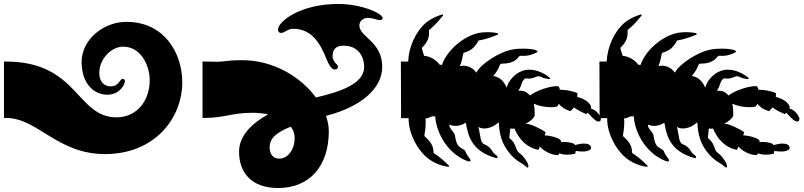

<svg xmlns="http://www.w3.org/2000/svg" viewBox="-30 -752 4050 967"><path d="M499 24C747 24 888 -154 888 -338C888 -482 800 -642 606 -642C491 -642 381 -552 381 -440C381 -333 441 -275 511 -275C572 -275 599 -326 599 -343C599 -349 595 -355 589 -355C571 -355 572 -317 526 -317C499 -317 470 -337 470 -384C470 -457 532 -517 590 -517C680 -517 724 -422 724 -349C724 -243 658 -161 557 -161C354 -161 364 -442 0 -442H-10V-158H0C160 -158 257 24 499 24Z M1370 195C1533 195 1626 81 1626 -91C1626 -116 1621 -142 1612 -168L1621 -171C1784 -214 1895 -304 1895 -415C1895 -544 1780 -565 1780 -624C1780 -644 1797 -662 1823 -662C1849 -662 1869 -651 1880 -651C1891 -651 1897 -653 1897 -662C1897 -682 1797 -732 1673 -732C1479 -732 1370 -642 1370 -603C1370 -593 1376 -586 1386 -586C1403 -586 1417 -607 1447 -607C1543 -607 1585 -529 1616 -451C1635 -403 1651 -402 1657 -402C1666 -402 1672 -408 1672 -415C1672 -420 1669 -426 1664 -430C1656 -437 1645 -452 1645 -468C1645 -499 1658 -522 1700 -522C1769 -522 1804 -474 1804 -414C1804 -331 1686 -290 1561 -261C1486 -363 1350 -449 1188 -449C1117 -449 1099 -441 1065 -441C1031 -441 1037 -442 1000 -442H990V-158H1000C1097 -158 1140 -184 1241 -184C1269 -184 1296 -181 1320 -176C1234 -128 1174 -66 1174 12C1174 119 1238 195 1370 195ZM1328 -10C1328 -54 1359 -84 1435 -114C1447 -97 1454 -79 1454 -58C1454 8 1415 47 1377 47C1339 47 1328 16 1328 -10Z M2782 29C2784 26 2786 23 2787 20C2798 25 2813 27 2828 27C2843 27 2857 25 2867 22C2868 17 2869 12 2870 8C2880 10 2892 11 2902 11C2909 11 2916 11 2921 10C2936 7 2947 2 2947 -7C2947 -23 2930 -29 2910 -29C2904 -29 2898 -28 2891 -27C2883 -26 2874 -23 2866 -21C2865 -23 2864 -25 2863 -27C2846 -35 2825 -37 2811 -37C2804 -37 2799 -37 2796 -36C2797 -43 2792 -48 2788 -51C2778 -58 2743 -70 2713 -70C2715 -76 2717 -81 2718 -86C2697 -102 2638 -131 2616 -129C2642 -140 2657 -157 2661 -165C2663 -168 2663 -175 2663 -184C2663 -197 2662 -214 2658 -230C2678 -220 2712 -212 2744 -212C2754 -212 2765 -213 2775 -215C2780 -220 2782 -224 2784 -229C2812 -199 2829 -198 2843 -192C2850 -199 2856 -204 2860 -211C2880 -196 2917 -179 2924 -177L2930 -185C2961 -148 2976 -140 2984 -140C2993 -140 2996 -144 2996 -153V-156C2995 -166 2975 -199 2946 -205C2949 -213 2948 -221 2933 -236C2919 -250 2894 -260 2877 -264C2878 -269 2878 -274 2878 -278V-283C2866 -288 2839 -299 2790 -300C2789 -306 2787 -312 2782 -318C2746 -321 2672 -297 2639 -271C2623 -290 2607 -295 2592 -295C2588 -295 2585 -295 2581 -294C2586 -303 2592 -314 2597 -330C2601 -342 2609 -356 2617 -357C2622 -358 2628 -356 2635 -356H2638C2658 -358 2673 -368 2680 -368C2683 -368 2685 -368 2688 -367C2698 -365 2703 -360 2707 -359C2714 -358 2728 -354 2736 -354C2739 -354 2741 -354 2741 -356C2741 -358 2740 -360 2736 -363C2719 -377 2679 -401 2637 -401C2631 -401 2626 -401 2620 -400C2563 -390 2530 -342 2522 -311C2504 -351 2479 -366 2454 -369C2466 -383 2476 -398 2482 -411C2485 -418 2487 -426 2491 -430C2496 -435 2551 -423 2582 -465C2585 -469 2587 -471 2591 -471C2602 -471 2613 -470 2626 -472C2639 -474 2653 -478 2669 -486C2673 -488 2678 -490 2677 -493C2676 -495 2675 -497 2667 -500C2656 -504 2631 -507 2604 -507C2587 -507 2569 -506 2553 -503C2485 -492 2389 -428 2369 -386C2351 -412 2325 -421 2303 -421C2299 -421 2296 -421 2292 -420L2286 -419C2291 -430 2295 -442 2297 -453C2302 -476 2302 -486 2308 -487C2314 -488 2337 -496 2351 -509C2365 -522 2374 -536 2380 -548C2434 -557 2467 -575 2474 -576C2481 -577 2480 -584 2475 -585C2472 -586 2452 -590 2425 -590C2413 -590 2400 -589 2386 -587C2303 -572 2219 -495 2196 -425C2192 -425 2189 -426 2185 -426C2163 -454 2135 -468 2106 -471L2104 -477C2097 -500 2092 -510 2097 -514C2101 -517 2118 -535 2125 -553C2132 -570 2131 -587 2131 -601C2174 -635 2194 -667 2199 -671C2204 -675 2202 -679 2198 -679H2196C2192 -677 2152 -667 2116 -638C2063 -594 2028 -512 2026 -444C2025 -443 2025 -442 2024 -442H1999H1989L1990 -157H2019C2021 -157 2025 -157 2028 -157V-152C2028 -79 2076 17 2143 58C2182 82 2222 88 2227 88C2232 88 2235 84 2229 80C2223 76 2200 48 2154 19C2153 4 2152 -12 2142 -28C2132 -45 2114 -61 2110 -64C2105 -68 2109 -76 2112 -100C2113 -111 2114 -122 2114 -134C2114 -141 2114 -148 2113 -155C2125 -157 2136 -161 2146 -166H2149C2153 -166 2158 -166 2162 -166L2164 -146C2180 -49 2247 32 2326 60C2336 63 2340 60 2340 56C2340 54 2339 51 2337 49C2332 43 2318 23 2314 11C2310 -2 2287 -4 2276 -21C2265 -39 2263 -60 2261 -72C2259 -83 2236 -104 2234 -116L2233 -124C2244 -120 2254 -118 2265 -118C2269 -118 2273 -118 2277 -119C2290 -121 2303 -126 2316 -134C2328 -63 2348 9 2464 43C2472 46 2476 44 2476 40C2476 37 2475 35 2472 32C2463 24 2457 22 2449 8C2441 -6 2425 -20 2410 -25C2400 -28 2394 -39 2391 -53C2386 -75 2385 -94 2379 -113C2387 -108 2397 -105 2409 -105C2436 -105 2461 -118 2482 -136C2485 -89 2488 -80 2496 -52C2508 -12 2546 41 2588 65C2620 83 2623 94 2628 92C2632 90 2632 85 2630 77C2627 65 2613 45 2600 31C2588 18 2577 17 2570 -5C2555 -51 2535 -51 2535 -60C2535 -65 2539 -86 2540 -105C2546 -104 2552 -103 2556 -104L2561 -105C2585 -48 2624 -9 2681 3C2684 -2 2687 -8 2689 -14C2712 12 2751 30 2782 29Z M3782 29C3784 26 3786 23 3787 20C3798 25 3813 27 3828 27C3843 27 3857 25 3867 22C3868 17 3869 12 3870 8C3880 10 3892 11 3902 11C3909 11 3916 11 3921 10C3936 7 3947 2 3947 -7C3947 -23 3930 -29 3910 -29C3904 -29 3898 -28 3891 -27C3883 -26 3874 -23 3866 -21C3865 -23 3864 -25 3863 -27C3846 -35 3825 -37 3811 -37C3804 -37 3799 -37 3796 -36C3797 -43 3792 -48 3788 -51C3778 -58 3743 -70 3713 -70C3715 -76 3717 -81 3718 -86C3697 -102 3638 -131 3616 -129C3642 -140 3657 -157 3661 -165C3663 -168 3663 -175 3663 -184C3663 -197 3662 -214 3658 -230C3678 -220 3712 -212 3744 -212C3754 -212 3765 -213 3775 -215C3780 -220 3782 -224 3784 -229C3812 -199 3829 -198 3843 -192C3850 -199 3856 -204 3860 -211C3880 -196 3917 -179 3924 -177L3930 -185C3961 -148 3976 -140 3984 -140C3993 -140 3996 -144 3996 -153V-156C3995 -166 3975 -199 3946 -205C3949 -213 3948 -221 3933 -236C3919 -250 3894 -260 3877 -264C3878 -269 3878 -274 3878 -278V-283C3866 -288 3839 -299 3790 -300C3789 -306 3787 -312 3782 -318C3746 -321 3672 -297 3639 -271C3623 -290 3607 -295 3592 -295C3588 -295 3585 -295 3581 -294C3586 -303 3592 -314 3597 -330C3601 -342 3609 -356 3617 -357C3622 -358 3628 -356 3635 -356H3638C3658 -358 3673 -368 3680 -368C3683 -368 3685 -368 3688 -367C3698 -365 3703 -360 3707 -359C3714 -358 3728 -354 3736 -354C3739 -354 3741 -354 3741 -356C3741 -358 3740 -360 3736 -363C3719 -377 3679 -401 3637 -401C3631 -401 3626 -401 3620 -400C3563 -390 3530 -342 3522 -311C3504 -351 3479 -366 3454 -369C3466 -383 3476 -398 3482 -411C3485 -418 3487 -426 3491 -430C3496 -435 3551 -423 3582 -465C3585 -469 3587 -471 3591 -471C3602 -471 3613 -470 3626 -472C3639 -474 3653 -478 3669 -486C3673 -488 3678 -490 3677 -493C3676 -495 3675 -497 3667 -500C3656 -504 3631 -507 3604 -507C3587 -507 3569 -506 3553 -503C3485 -492 3389 -428 3369 -386C3351 -412 3325 -421 3303 -421C3299 -421 3296 -421 3292 -420L3286 -419C3291 -430 3295 -442 3297 -453C3302 -476 3302 -486 3308 -487C3314 -488 3337 -496 3351 -509C3365 -522 3374 -536 3380 -548C3434 -557 3467 -575 3474 -576C3481 -577 3480 -584 3475 -585C3472 -586 3452 -590 3425 -590C3413 -590 3400 -589 3386 -587C3303 -572 3219 -495 3196 -425C3192 -425 3189 -426 3185 -426C3163 -454 3135 -468 3106 -471L3104 -477C3097 -500 3092 -510 3097 -514C3101 -517 3118 -535 3125 -553C3132 -570 3131 -587 3131 -601C3174 -635 3194 -667 3199 -671C3204 -675 3202 -679 3198 -679H3196C3192 -677 3152 -667 3116 -638C3063 -594 3028 -512 3026 -444C3025 -443 3025 -442 3024 -442H2999H2989L2990 -157H3019C3021 -157 3025 -157 3028 -157V-152C3028 -79 3076 17 3143 58C3182 82 3222 88 3227 88C3232 88 3235 84 3229 80C3223 76 3200 48 3154 19C3153 4 3152 -12 3142 -28C3132 -45 3114 -61 3110 -64C3105 -68 3109 -76 3112 -100C3113 -111 3114 -122 3114 -134C3114 -141 3114 -148 3113 -155C3125 -157 3136 -161 3146 -166H3149C3153 -166 3158 -166 3162 -166L3164 -146C3180 -49 3247 32 3326 60C3336 63 3340 60 3340 56C3340 54 3339 51 3337 49C3332 43 3318 23 3314 11C3310 -2 3287 -4 3276 -21C3265 -39 3263 -60 3261 -72C3259 -83 3236 -104 3234 -116L3233 -124C3244 -120 3254 -118 3265 -118C3269 -118 3273 -118 3277 -119C3290 -121 3303 -126 3316 -134C3328 -63 3348 9 3464 43C3472 46 3476 44 3476 40C3476 37 3475 35 3472 32C3463 24 3457 22 3449 8C3441 -6 3425 -20 3410 -25C3400 -28 3394 -39 3391 -53C3386 -75 3385 -94 3379 -113C3387 -108 3397 -105 3409 -105C3436 -105 3461 -118 3482 -136C3485 -89 3488 -80 3496 -52C3508 -12 3546 41 3588 65C3620 83 3623 94 3628 92C3632 90 3632 85 3630 77C3627 65 3613 45 3600 31C3588 18 3577 17 3570 -5C3555 -51 3535 -51 3535 -60C3535 -65 3539 -86 3540 -105C3546 -104 3552 -103 3556 -104L3561 -105C3585 -48 3624 -9 3681 3C3684 -2 3687 -8 3689 -14C3712 12 3751 30 3782 29Z"/></svg>

Font: Teranoptia Furiae
Style: Regular
Weight: 400
Designer: Ariel Martín Pérez
Foundry: Tunera Type Foundry
Version: Version 1.001;FEAKit 1.0